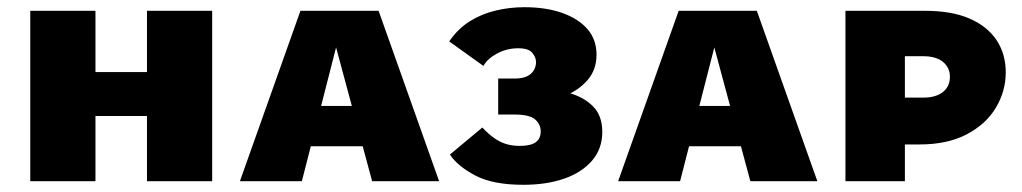

<svg xmlns="http://www.w3.org/2000/svg" viewBox="-20 -503 2836 533"><path d="M388 0V-473H569V0ZM64 0V-473H245V0ZM136 -181V-303H495V-181Z M646 0 814 -473H1031L1199 0H1013L895 -438H930L818 0ZM757 -97 798 -209H1034L1083 -97Z M1433 10Q1348 10 1299 -16Q1250 -42 1229 -74L1319 -149Q1336 -131 1351.5 -120Q1367 -109 1384 -103.5Q1401 -98 1423 -98Q1453 -98 1467 -108Q1481 -118 1481 -138Q1481 -158 1465.5 -171.5Q1450 -185 1409 -185H1363V-285H1409Q1439 -285 1453.5 -298Q1468 -311 1468 -331Q1468 -344 1457.5 -356.5Q1447 -369 1419 -369Q1387 -369 1360 -354.5Q1333 -340 1322 -320L1227 -388Q1251 -423 1283.5 -443.5Q1316 -464 1355 -473.5Q1394 -483 1436 -483Q1496 -483 1541 -467Q1586 -451 1611 -422Q1636 -393 1636 -351Q1636 -309 1610.5 -280Q1585 -251 1545.5 -236Q1506 -221 1462 -221V-257Q1517 -257 1559.5 -245Q1602 -233 1627 -207Q1652 -181 1652 -137Q1652 -90 1623.5 -57Q1595 -24 1546 -7Q1497 10 1433 10Z M1696 0 1864 -473H2081L2249 0H2063L1945 -438H1980L1868 0ZM1807 -97 1848 -209H2084L2133 -97Z M2327 0V-473H2548Q2622 -473 2671.5 -451.5Q2721 -430 2746.5 -391.5Q2772 -353 2772 -302Q2772 -250 2744.5 -204Q2717 -158 2663.5 -130Q2610 -102 2533 -102H2415V-232H2543Q2578 -232 2597.5 -247.5Q2617 -263 2617 -290Q2617 -315 2598 -331Q2579 -347 2542 -347H2492V0Z"/></svg>

Font: Ysabeau SC Black
Style: Regular
Weight: 900
Designer: Christian Thalmann (Catharsis Fonts)
Version: Version 2.001;gftools[0.9.30]; featfreeze: smcp